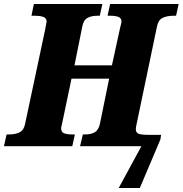

<svg xmlns="http://www.w3.org/2000/svg" viewBox="-43 -734 917 964"><path d="M667 0H359L373 -59H384Q414 -59 433 -70Q452 -81 459 -114L505 -339H316L268 -110Q264 -98 264 -89Q264 -71 278.5 -65Q293 -59 321 -59H333L320 0H-23L-10 -59H2Q35 -59 56 -70Q77 -81 83 -112L184 -587Q191 -621 191 -625Q191 -643 175 -649Q159 -655 126 -655H115L127 -714H471L458 -655H447Q416 -655 396 -644Q376 -633 370 -600L331 -406H519L560 -594Q562 -602 564.5 -612Q567 -622 567 -625Q567 -643 552 -649Q537 -655 509 -655H497L510 -714H854L841 -655H830Q795 -655 773 -644Q751 -633 745 -600L642 -107Q639 -94 639 -84Q639 -69 652 -63Q665 -57 703 -57H766L762 -33L659 210H553Z"/></svg>

Font: Noto Serif NarrowBlack
Style: Italic
Weight: 900
Width: 4
Italic angle: -12°
Designer: Monotype Design Team
Foundry: Monotype Imaging Inc.
Version: Version 1.001